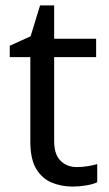

<svg xmlns="http://www.w3.org/2000/svg" viewBox="-20 -679 401 709"><path d="M264 -62Q284 -62 305 -65.5Q326 -69 339 -73V-6Q325 1 299 5.5Q273 10 249 10Q207 10 171.5 -4.5Q136 -19 114 -55Q92 -91 92 -156V-468H16V-510L93 -545L128 -659H180V-536H335V-468H180V-158Q180 -109 203.5 -85.5Q227 -62 264 -62Z"/></svg>

Font: Noto Sans Tifinagh
Style: Regular
Weight: 400
Designer: JamraPatel
Foundry: JamraPatel LLC
Version: Version 2.004; ttfautohint (v1.8.4.7-5d5b)